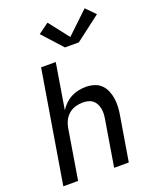

<svg xmlns="http://www.w3.org/2000/svg" viewBox="-176 -1084 952 1182"><g transform="rotate(-20 300.0 -492.5)"><path d="M29 0 151 -735H247L198 -437Q212 -459 231 -477Q250 -495 272.5 -506.5Q295 -518 319.5 -523Q344 -528 367 -528Q396 -528 422 -520Q448 -512 466.5 -494Q485 -476 495.5 -451.5Q506 -427 510 -400Q514 -373 512.5 -345Q511 -317 506 -289L458 0H362L412 -303Q415 -320 415.5 -337.5Q416 -355 412.5 -371.5Q409 -388 401 -402.5Q393 -417 380.5 -426.5Q368 -436 351 -440Q334 -444 317 -444Q293 -444 269 -437Q245 -430 225.5 -413.5Q206 -397 195 -374.5Q184 -352 180 -328L126 0ZM331 -800 213 -930 282 -980 384 -849 527 -985 586 -925 422 -800Z"/></g></svg>

Font: Iosevka SS04 Medium Extended
Style: Italic
Weight: 500
Width: 7
Italic angle: -9°
Monospace: yes
Designer: Belleve Invis
Foundry: Belleve Invis
Version: Version 19.0.0; ttfautohint (v1.8.4)